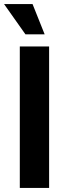

<svg xmlns="http://www.w3.org/2000/svg" viewBox="-28 -930 333 950"><path d="M215 0H70V-700H215ZM-8 -910 98 -760H193L133 -910Z"/></svg>

Font: Prosto One
Style: Regular
Weight: 400
Designer: Pavel Emelyanov and Jovanny lemonad
Foundry: Pavel Emelyanov and Jovanny Lemonad
Version: Version 1.001